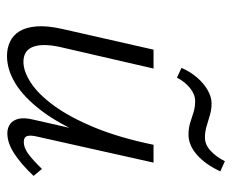

<svg xmlns="http://www.w3.org/2000/svg" viewBox="-77 -580 663 549"><g transform="rotate(90 254.5 -305.5)"><path d="M140 6Q118 6 99.5 -2.5Q81 -11 69.5 -29.5Q58 -48 55.5 -78.5Q53 -109 63 -153L122 -413H176L117 -157Q103 -101 113 -71Q123 -41 157 -41Q184 -41 217 -62.5Q250 -84 283 -129.5Q316 -175 345 -245.5Q374 -316 394 -413H426Q402 -302 368.5 -222.5Q335 -143 296.5 -92.5Q258 -42 218.5 -18Q179 6 140 6ZM361 5Q345 5 334 -3.5Q323 -12 319.5 -28Q316 -44 322 -69L400 -413H445L371 -82Q366 -62 369 -52Q372 -42 386 -42Q403 -42 421.5 -56Q440 -70 463 -94L483 -70Q450 -35 419.5 -15Q389 5 361 5ZM202 -480 174 -493Q186 -520 203 -539Q220 -558 239 -568.5Q258 -579 276 -579Q292 -579 308 -574.5Q324 -570 340 -565Q356 -560 373 -560Q394 -560 411.5 -576.5Q429 -593 441 -617L470 -604Q450 -561 422.5 -537Q395 -513 365 -513Q346 -513 330.5 -518Q315 -523 300.5 -527.5Q286 -532 269 -532Q250 -532 232 -517.5Q214 -503 202 -480Z"/></g></svg>

Font: Ysabeau Office Light
Style: Italic
Weight: 300
Italic angle: -12°
Designer: Christian Thalmann (Catharsis Fonts)
Version: Version 2.001;gftools[0.9.30]; featfreeze: tnum,lnum,ss02